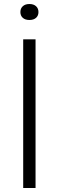

<svg xmlns="http://www.w3.org/2000/svg" viewBox="-20 -936 292 956"><path d="M95.5 0V-740H157V0ZM126.5 -836.5Q105.5 -836.5 93.5 -847.2Q81.5 -858 81.5 -876Q81.5 -894 93.5 -905Q105.5 -916 126.5 -916Q147.5 -916 159.5 -905Q171.5 -894 171.5 -876Q171.5 -858 159.5 -847.2Q147.5 -836.5 126.5 -836.5Z"/></svg>

Font: Encode Sans SmExp Lt
Style: Regular
Weight: 300
Width: 6
Designer: Multiple Designers
Foundry: Impallari Type
Version: Version 3.002; ttfautohint (v1.8.3) -l 8 -r 50 -G 200 -x 14 